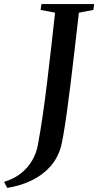

<svg xmlns="http://www.w3.org/2000/svg" viewBox="-111 -763 482 943"><path d="M-75.5 160 -91 130Q-42 115.5 -7.8 88Q26.5 60.5 47.2 24.5Q68 -11.5 75 -51Q87 -115 98.5 -194Q110 -273 120.5 -359.8Q131 -446.5 140.8 -533.5Q150.5 -620.5 159.5 -700.5L88.5 -714.5L92.5 -743H351.5L347.5 -714.5L276.5 -700.5Q265.5 -605.5 255.5 -518.8Q245.5 -432 236.2 -356.5Q227 -281 218.5 -219.5Q210 -158 202.5 -113.8Q195 -69.5 189 -45Q173 14 135 56Q97 98 43 123.8Q-11 149.5 -75.5 160Z"/></svg>

Font: Merriweather 96pt Medium
Style: Italic
Weight: 500
Italic angle: -7.8°
Version: Version 2.101